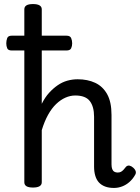

<svg xmlns="http://www.w3.org/2000/svg" viewBox="-20 -910 690 947"><path d="M542 17Q517 17 498.5 10Q480 3 468 -10Q456 -23 450 -43Q444 -63 444 -88V-334Q444 -384 423 -411.5Q402 -439 351 -439Q327 -439 303 -428.5Q279 -418 257 -397Q235 -376 217 -343.5Q199 -311 186 -268V-11Q186 2 175 8.5Q164 15 143 15Q121 15 110.5 8.5Q100 2 100 -11V-864Q100 -877 110.5 -883.5Q121 -890 143 -890Q164 -890 175 -883.5Q186 -877 186 -864V-398Q202 -430 222 -452Q242 -474 264.5 -489.5Q287 -505 312 -512Q337 -519 363 -519Q412 -519 449.5 -501.5Q487 -484 508.5 -445.5Q530 -407 530 -343V-99Q530 -85 533.5 -76Q537 -67 544 -63Q551 -59 560 -59Q570 -59 576.5 -62.5Q583 -66 589.5 -73Q596 -80 602 -88Q610 -95 619 -93Q628 -91 637 -83Q647 -74 649.5 -64.5Q652 -55 645 -45Q634 -26 618 -12Q602 2 582.5 9.5Q563 17 542 17ZM38 -661Q20 -661 15.5 -672Q11 -683 11 -696Q11 -710 15.5 -722Q20 -734 38 -734H308Q326 -734 331 -722Q336 -710 336 -696Q336 -683 331 -672Q326 -661 308 -661Z"/></svg>

Font: Playwrite IT Moderna
Style: Regular
Weight: 400
Designer: Veronika Burian, José Scaglione
Foundry: TypeTogether
Version: Version 1.002